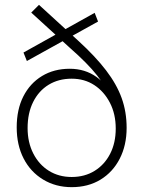

<svg xmlns="http://www.w3.org/2000/svg" viewBox="-20 -763 592 793"><path d="M276 10Q210 10 158 -21.5Q106 -53 77.5 -108.5Q49 -164 49 -237Q49 -311 76.5 -365Q104 -419 153.5 -449Q203 -479 268 -479Q331 -479 378 -445.5Q425 -412 451 -353L441 -346Q421 -401 381.5 -451Q342 -501 269 -565L109 -711L141 -743L304 -594Q374 -530 418 -472.5Q462 -415 482.5 -358Q503 -301 503 -235Q503 -163 474.5 -107.5Q446 -52 395 -21Q344 10 276 10ZM276 -32Q330 -32 371 -57.5Q412 -83 435 -128Q458 -173 458 -232Q458 -292 434 -338.5Q410 -385 369.5 -411.5Q329 -438 276 -438Q222 -438 181 -413Q140 -388 117 -342Q94 -296 94 -234Q94 -175 117.5 -129Q141 -83 182 -57.5Q223 -32 276 -32ZM91 -511 77 -546 371 -710 385 -674Z"/></svg>

Font: SUSE Thin ExtraLight
Style: Regular
Weight: 250
Version: Version 1.000